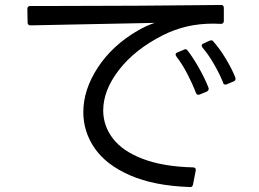

<svg xmlns="http://www.w3.org/2000/svg" viewBox="-20 -741 1040 772"><path d="M742 11Q599 6 503 -36Q407 -78 361 -144.5Q315 -211 315 -290Q315 -380 373 -469Q431 -558 534 -618Q566 -637 602 -649L301 -643L103 -639Q91 -639 91 -651L90 -705Q90 -717 102 -717H222Q521 -717 869 -721Q880 -721 880 -709V-657Q880 -645 868 -645L838 -646Q781 -646 731.5 -634.5Q682 -623 634 -599Q522 -542 458.5 -460Q395 -378 395 -297Q395 -235 434 -184Q473 -133 554.5 -102Q636 -71 756 -68Q769 -68 767 -55L756 1Q754 13 742 11ZM886 -401Q878 -401 877 -409Q863 -444 840.5 -483Q818 -522 794 -550Q791 -555 791 -558Q791 -563 798 -566L822 -577Q828 -579 829 -579Q835 -579 838 -574Q863 -546 887.5 -505.5Q912 -465 926 -430Q927 -428 927 -424Q927 -417 920 -414L892 -402Q890 -401 886 -401ZM777 -360Q771 -360 768 -367Q754 -404 733.5 -443.5Q713 -483 689 -514Q686 -519 686 -522Q686 -527 693 -530L719 -541Q723 -543 725 -543Q731 -543 735 -537Q758 -507 781.5 -465Q805 -423 818 -389Q819 -387 819 -383Q819 -377 812 -373L783 -361Q781 -360 777 -360Z"/></svg>

Font: LINE Seed JP_TTF Regular
Style: Regular
Weight: 400
Designer: LINE & Fontrix & Fontworks
Version: Version 1.002